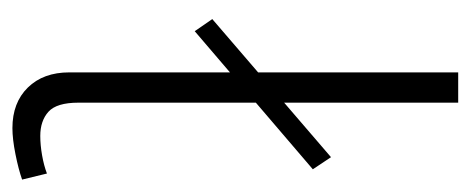

<svg xmlns="http://www.w3.org/2000/svg" viewBox="-250 -520 776 317"><g transform="rotate(90 138.5 -362.0)"><path d="M32 -295 12 -324 240 -520 260 -490ZM100 -730H150V-103Q150 -67 165 -53.5Q180 -40 205 -40Q220 -40 237 -43Q254 -46 267 -51L277 -10Q260 -4 235 1Q210 6 192 6Q150 6 125 -19.5Q100 -45 100 -88Z"/></g></svg>

Font: Raleway Thin Light
Style: Regular
Weight: 300
Version: Version 4.026